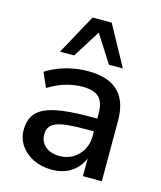

<svg xmlns="http://www.w3.org/2000/svg" viewBox="-114 -839 783 932"><g transform="rotate(15 277.5 -373.5)"><path d="M234 9Q182 9 141 -11Q100 -31 76.5 -65.5Q53 -100 53 -142Q53 -197 81.5 -228.5Q110 -260 174.5 -274Q239 -288 346 -288H399V-224H348Q294 -224 257 -220.5Q220 -217 197.5 -208.5Q175 -200 165 -185Q155 -170 155 -148Q155 -111 181.5 -88Q208 -65 254 -65Q292 -65 321 -83Q350 -101 367 -131Q384 -161 384 -200V-314Q384 -370 358.5 -394.5Q333 -419 276 -419Q234 -419 191.5 -406.5Q149 -394 105 -367L73 -440Q101 -458 135.5 -471.5Q170 -485 208 -492Q246 -499 282 -499Q349 -499 393.5 -478Q438 -457 461 -414Q484 -371 484 -303V0H389V-108H395Q386 -73 363.5 -46.5Q341 -20 308.5 -5.5Q276 9 234 9ZM125 -555 235 -756H331L441 -555H371L283 -693L196 -555Z"/></g></svg>

Font: Nunito Sans 11pt SemiBold
Style: Regular
Weight: 600
Version: Version 3.101;gftools[0.9.27]